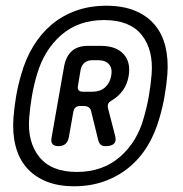

<svg xmlns="http://www.w3.org/2000/svg" viewBox="-20 -760 640 670"><path d="M239 -110Q182 -110 140 -127.5Q98 -145 71.5 -176.5Q45 -208 34 -252Q23 -296 27 -350Q30 -388 36.5 -425.5Q43 -463 54 -500Q69 -554 96 -598.5Q123 -643 160.5 -674.5Q198 -706 246 -723Q294 -740 351 -740Q408 -740 450 -723Q492 -706 519 -674.5Q546 -643 557 -598.5Q568 -554 564 -500Q561 -463 554.5 -425.5Q548 -388 537 -350Q522 -296 495.5 -252Q469 -208 431 -176.5Q393 -145 344.5 -127.5Q296 -110 239 -110ZM109 -500Q98 -463 91.5 -425.5Q85 -388 82 -350Q75 -265 117 -212.5Q159 -160 248 -160Q338 -160 398.5 -212.5Q459 -265 482 -350Q493 -388 499.5 -425.5Q506 -463 509 -500Q516 -586 474.5 -638Q433 -690 343 -690Q254 -690 194 -638Q134 -586 109 -500ZM220 -280Q217 -265 208 -257.5Q199 -250 184 -250Q169 -250 163 -257.5Q157 -265 160 -280L204 -530Q211 -565 231.5 -582.5Q252 -600 287 -600H331Q385 -600 411 -571.5Q437 -543 429 -495Q424 -466 409 -445Q394 -424 371 -410Q360 -404 357.5 -397.5Q355 -391 357 -382L381 -289Q387 -269 378.5 -259.5Q370 -250 348 -250Q337 -250 331.5 -255Q326 -260 323 -270L298 -372Q296 -381 289.5 -385.5Q283 -390 273 -390H259Q249 -390 243.5 -385Q238 -380 236 -370ZM261 -515 252 -460Q250 -450 254.5 -445Q259 -440 269 -440H303Q329 -440 346 -454.5Q363 -469 368 -495Q373 -521 360.5 -535.5Q348 -550 322 -550H303Q286 -550 275 -541Q264 -532 261 -515Z"/></svg>

Font: Maple Mono Normal NL
Style: Italic
Weight: 400
Italic angle: -10°
Monospace: yes
Designer: subframe7536
Version: Version 7.000